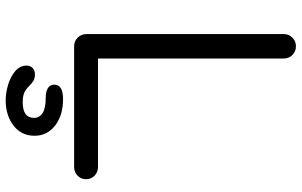

<svg xmlns="http://www.w3.org/2000/svg" viewBox="-213 -608 1062 676"><g transform="rotate(90 318.0 -270.0)"><path d="M143 0Q125 0 112.5 -12.5Q100 -25 100 -43V-738Q100 -756 112.5 -768.5Q125 -781 143 -781Q161 -781 173.5 -768.5Q186 -756 186 -738V-84H568Q586 -84 598.5 -72Q611 -60 611 -42Q611 -24 598.5 -12Q586 0 568 0ZM333 241Q307 241 278.5 232.5Q250 224 230.5 207.5Q211 191 211 167Q211 154 219.5 146Q228 138 242 138Q256 138 265.5 144Q275 150 283.5 159Q292 168 304.5 174.5Q317 181 339 181Q368 181 381.5 171Q395 161 395 141Q395 122 378 111Q361 100 324 100Q303 100 290.5 92.5Q278 85 278 70Q278 39 329 39Q386 39 422 67Q458 95 458 139Q458 186 422 213.5Q386 241 333 241Z"/></g></svg>

Font: Comfortaa Medium
Style: Regular
Weight: 500
Designer: Johan Aakerlund
Foundry: Johan Aakerlund
Version: Version 3.104; ttfautohint (v1.8.1.43-b0c9)